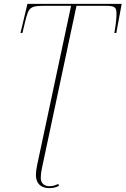

<svg xmlns="http://www.w3.org/2000/svg" viewBox="-20 -734 650 994"><path d="M235 240C253 240 272 236 285 228L282 218C269 224 256 230 237 230C208 230 191 214 191 187C191 173 193 155 197 137L376 -704H528C580 -704 583 -692 583 -661C583 -637 580 -610 572 -563H582L610 -714H122L86 -563H96L110 -621C129 -698 134 -704 218 -704H348L172 122C168 140 166 158 166 172C166 215 191 240 235 240Z"/></svg>

Font: Noto Serif Display Thin
Style: Italic
Weight: 100
Italic angle: -12°
Designer: Monotype Design Team
Foundry: Monotype Imaging Inc.
Version: Version 2.009